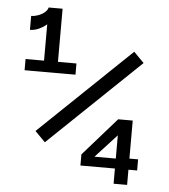

<svg xmlns="http://www.w3.org/2000/svg" viewBox="-52 -777 725 825"><g transform="rotate(5 310.0 -365.0)"><path d="M124.7 -730H167.5Q167.5 -708.3 150 -684.2Q132.5 -660 105.7 -643.7Q78.8 -627.3 52.8 -627.3V-687.3Q65.7 -687.3 81.4 -692.7Q97.2 -698 109.4 -707.9Q121.7 -717.8 124.7 -730ZM124.7 -452.5V-730H184.7V-452.5ZM45 -500.8H264.5V-452.5H45ZM551.7 -527.8 158.7 -151.7 114.5 -196.5 507.5 -572.7ZM468.5 0V-226.7L482.3 -223.7L368.5 -99.8L356.3 -108.5H487.3L503.5 -113.5H564.3V-65.5H319.7V-113.5L464 -277.5H526.8V0Z"/></g></svg>

Font: Monaspace Xenon Var ExtraLight
Style: Regular
Weight: 200
Designer: Riley Cran and the Lettermatic Team
Version: Version 1.200 (Monaspace Xenon Var)